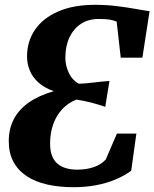

<svg xmlns="http://www.w3.org/2000/svg" viewBox="-20 -771 642 799"><path d="M286.5 8Q226 8 176.2 -3.2Q126.5 -14.5 90.8 -38.2Q55 -62 35.8 -98Q16.5 -134 16.5 -183.5Q16.5 -235.5 37.8 -275.8Q59 -316 100.8 -345Q142.5 -374 203.5 -391.5Q164.5 -405.5 140 -427.5Q115.5 -449.5 104 -477.5Q92.5 -505.5 92.5 -536Q92.5 -598.5 125.5 -647Q158.5 -695.5 222 -723.2Q285.5 -751 376.5 -751Q422.5 -751 466.8 -745.5Q511 -740 546.8 -733.5Q582.5 -727 602.5 -724.5L572.5 -531H482.5L465.5 -681Q453 -686.5 437.8 -689.2Q422.5 -692 389.5 -692Q348 -692 317 -671.8Q286 -651.5 269 -615.2Q252 -579 252 -530.5Q252 -498.5 266.2 -468Q280.5 -437.5 308.5 -422.5Q338 -423.5 368.5 -427.5Q399 -431.5 435.5 -434L418 -326.5Q385 -337.5 358 -344.5Q331 -351.5 298 -356.5Q264 -343.5 239.2 -317Q214.5 -290.5 201.5 -254Q188.5 -217.5 188.5 -173.5Q188.5 -143.5 196.5 -122.8Q204.5 -102 219.8 -89.2Q235 -76.5 255.8 -70.8Q276.5 -65 302 -65Q338.5 -65 369.2 -75.2Q400 -85.5 420 -107L466.5 -215H547.5L526 -60.5Q496.5 -39 460 -23.8Q423.5 -8.5 379.8 -0.2Q336 8 286.5 8Z"/></svg>

Font: Merriweather 20pt ExtraBold
Style: Italic
Weight: 800
Italic angle: -7.8°
Version: Version 2.101